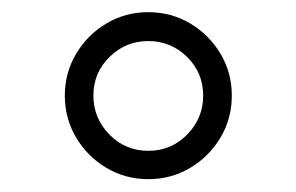

<svg xmlns="http://www.w3.org/2000/svg" viewBox="-20 -381 480 311"><path d="M85 -226.1Q85 -263.2 103.3 -293.9Q121.6 -324.7 152.3 -343Q183.1 -361.3 220.2 -361.3Q257.3 -361.3 288.1 -343Q318.8 -324.7 337.2 -293.9Q355.5 -263.2 355.5 -226.1Q355.5 -189 337.2 -158.2Q318.8 -127.4 288.1 -109.1Q257.3 -90.8 220.2 -90.8Q183.1 -90.8 152.3 -109.1Q121.6 -127.4 103.3 -158.2Q85 -189 85 -226.1ZM131.3 -226.1Q131.3 -189.5 157.2 -163.1Q183.1 -136.7 220.2 -136.7Q257.3 -136.7 283.2 -163.1Q309.1 -189.5 309.1 -226.1Q309.1 -263.2 283 -288.8Q256.8 -314.5 220.2 -314.5Q183.6 -314.5 157.5 -288.8Q131.3 -263.2 131.3 -226.1Z"/></svg>

Font: Vazir Thin FD-WOL
Style: Thin-FD-WOL
Weight: 100
Designer: Saber Rastikerdar
Foundry: Saber Rastikerdar
Version: Version 30.1.0